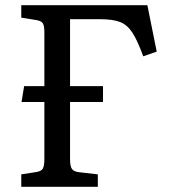

<svg xmlns="http://www.w3.org/2000/svg" viewBox="-20 -720 654 740"><path d="M62 0V-48L120 -57Q139 -60 145 -70Q151 -80 151 -108V-327H63L73 -388H151V-596Q151 -622 144.5 -631Q138 -640 118 -643L62 -652V-700H548L584 -521L532 -503Q510 -564 490 -594.5Q470 -625 442 -635.5Q414 -646 366 -646H250V-388H377V-327H250V-106Q250 -79 257.5 -68.5Q265 -58 287 -56L357 -48V0Z"/></svg>

Font: Text Regular
Style: Regular
Weight: 400
Designer: Latin by Veronika Burian and Jose Scaglione. Greek by Irene Vlachou. Cyrillic by Vera Evstafieva.
Foundry: TypeTogether
Version: Version 3.002